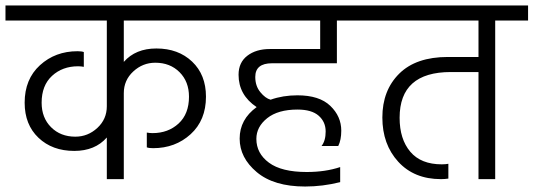

<svg xmlns="http://www.w3.org/2000/svg" viewBox="-40 -654 1948 701"><path d="M781 -579V-634H-20V-579H350V-266C350 -234.7 338.5 -208.3 315.5 -187C292.5 -165.7 265.7 -155 235 -155C199 -155 169.5 -166.5 146.5 -189.5C123.5 -212.5 112 -242.3 112 -279C112 -321 124.7 -353.7 150 -377C175.3 -400.3 207 -412 245 -412C252.3 -412 259.3 -411.3 266 -410V-464C260.7 -466 253 -467 243 -467C189 -467 143.3 -450 106 -416C68.7 -382 50 -336.3 50 -279C50 -225.7 66.8 -183 100.5 -151C134.2 -119 177.7 -103 231 -103C281.7 -103 321.3 -119.3 350 -152V0H412V-314C412 -345.3 423.5 -371.7 446.5 -393C469.5 -414.3 496.3 -425 527 -425C563 -425 592.5 -413.5 615.5 -390.5C638.5 -367.5 650 -337.7 650 -301C650 -259 637.3 -226.3 612 -203C586.7 -179.7 555 -168 517 -168C509.7 -168 502.7 -168.7 496 -170V-116C501.3 -114 509 -113 519 -113C573 -113 618.7 -130 656 -164C693.3 -198 712 -243.7 712 -301C712 -354.3 695.2 -397 661.5 -429C627.8 -461 584.3 -477 531 -477C480.3 -477 440.7 -460.7 412 -428V-579Z M1190 -423V-579H1306V-634H741V-579H1129V-475H945C911.7 -475 884.3 -466.8 863 -450.5C841.7 -434.2 831 -411 831 -381C831 -331.7 853 -292.3 897 -263C855.7 -233 835 -194.7 835 -148C835 -101.3 855.8 -60.5 897.5 -25.5C939.2 9.5 998 27 1074 27C1116.7 27 1159.3 21.7 1202 11V-44C1166 -32 1125.3 -26 1080 -26C1018.7 -26 972.7 -37.3 942 -60C911.3 -82.7 896 -111.7 896 -147C896 -176.3 909.2 -201.5 935.5 -222.5C961.8 -243.5 998.7 -254 1046 -254C1080.7 -254 1106.5 -246.5 1123.5 -231.5C1140.5 -216.5 1149 -197.3 1149 -174C1149 -151.3 1144 -133.7 1134 -121H1195C1202.3 -135.7 1206 -154.3 1206 -177C1206 -211.7 1192.7 -241.8 1166 -267.5C1139.3 -293.2 1099.3 -306 1046 -306C1010.7 -306 978 -300.7 948 -290C935.3 -293.3 922.8 -302.5 910.5 -317.5C898.2 -332.5 892 -351 892 -373C892 -406.3 912.3 -423 953 -423Z M1266 -634V-579H1707V-446H1595C1517.7 -446 1458.5 -425.7 1417.5 -385C1376.5 -344.3 1356 -291 1356 -225C1356 -159.7 1375.3 -105.8 1414 -63.5C1452.7 -21.2 1504.7 0 1570 0C1580 0 1589 -0.7 1597 -2V-56C1590.3 -54.7 1582.3 -54 1573 -54C1522.3 -54 1484 -69.3 1458 -100C1432 -130.7 1419 -172 1419 -224C1419 -335.3 1481.3 -391 1606 -391H1707V0H1768V-579H1888V-634Z"/></svg>

Font: Hind Light
Style: Regular
Weight: 300
Designer: Manushi Parikh, Satya Rajpurohit
Foundry: Indian Type Foundry
Version: Version 1.201;PS 1.0;hotconv 1.0.78;makeotf.lib2.5.61930; tt